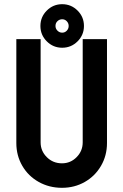

<svg xmlns="http://www.w3.org/2000/svg" viewBox="-20 -893 589 917"><path d="M58 -210V-706H174V-213Q174 -172 203.5 -142.5Q233 -113 276 -113Q317 -113 346 -142.5Q375 -172 375 -213V-706H491V-210Q491 -150 462.5 -101Q434 -52 385 -24Q336 4 276 4Q215 4 165 -24Q115 -52 86.5 -101Q58 -150 58 -210ZM173 -769Q173 -812 203.5 -842.5Q234 -873 277 -873Q320 -873 350.5 -842.5Q381 -812 381 -769Q381 -726 350.5 -695.5Q320 -665 277 -665Q234 -665 203.5 -695.5Q173 -726 173 -769ZM308 -769Q308 -782 299 -791.5Q290 -801 277 -801Q264 -801 254.5 -792Q245 -783 245 -769Q245 -756 254.5 -746.5Q264 -737 277 -737Q290 -737 299 -746.5Q308 -756 308 -769Z"/></svg>

Font: Lineal Medium
Style: Regular
Weight: 600
Designer: Created by Frank Adebiaye with contributions from Anton Moglia & Ariel Martín Pérez
Created by Frank ADEBIAYE with FontF
Foundry: Velvetyne Type Foundry
Version: Version 2.000